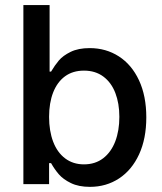

<svg xmlns="http://www.w3.org/2000/svg" viewBox="-20 -727 638 758"><path d="M72.3 -707H175.8V-444.3H181.6Q196.3 -469.2 212.4 -488.3Q228.5 -507.3 258.8 -522.2Q289.1 -537.1 334 -537.1Q398.4 -537.1 449.2 -504.4Q500 -471.7 528.8 -409.9Q557.6 -348.1 557.6 -263.7Q557.6 -179.7 529.1 -117.7Q500.5 -55.7 450 -22.5Q399.4 10.7 335 10.7Q290.5 10.7 260 -4.2Q229.5 -19 212.4 -38.8Q195.3 -58.6 181.6 -83H173.8V0H72.3ZM311.5 -78.1Q356 -78.1 387.5 -102.3Q418.9 -126.5 435.1 -168.9Q451.2 -211.4 451.2 -265.6Q451.2 -318.8 435.3 -360.1Q419.4 -401.4 387.9 -424.8Q356.4 -448.2 311.5 -448.2Q267.6 -448.2 236.8 -425.8Q206.1 -403.3 189.9 -362.1Q173.8 -320.8 173.8 -265.6Q173.8 -210 189.9 -167.5Q206.1 -125 237.3 -101.6Q268.6 -78.1 311.5 -78.1Z"/></svg>

Font: Pretendard JP Medium
Style: Regular
Weight: 500
Designer: Base glyphs from Inter by Rasmus Andersson; Hangeul glyphs from Noto Sans CJK(Source Han Sans) by Jang Soo-young and Kan
Foundry: Kil Hyung-jin
Version: Version 1.309